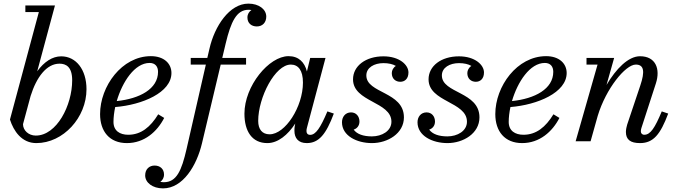

<svg xmlns="http://www.w3.org/2000/svg" viewBox="-20 -780 3746 1060"><path d="M194.5 -713.5 35 -120C55 -57 99.5 10 180.5 10C329.5 10 457.5 -131.5 457.5 -287.5C457.5 -395.5 400 -469 318 -469C269 -469 224 -439 185.5 -386.5L283.5 -750H120V-713.5ZM107 -94.5 149 -250C181.5 -354 237 -428.5 308.5 -428.5C344.5 -428.5 378.5 -411 378.5 -337C378.5 -198 293 -31.5 177.5 -31.5C137.5 -31.5 107 -60.5 107 -94.5Z M606.5 -107C606.5 -132 610 -160.5 616 -189C765.5 -201 926.5 -269 926.5 -377C926.5 -429.5 885 -470 813 -470C652.5 -470 532.5 -303.5 532.5 -150C532.5 -55 584.5 10 680.5 10C777 10 847.5 -53 886.5 -129L853.5 -149C810.5 -78.5 758.5 -36 688 -36C641.5 -36 606.5 -58 606.5 -107ZM806 -432.5C837 -432.5 852.5 -412.5 852.5 -383.5C852.5 -289 751 -235 624.5 -222C655.5 -328 723.5 -432.5 806 -432.5Z M1033 -460V-423.5H1116.5L1010 42.5C982.5 162 955 226 884.5 226C877.5 226 871 225 865 224C876.5 215.5 885.5 202.5 885.5 183.5C885.5 152.5 863.5 134 833.5 134C805.5 134 781.5 152.5 781.5 188.5C781.5 228 822 260 880 260C990 260 1066 134 1095 11.5L1198.5 -423.5H1338.5V-460H1207L1226 -540C1254.5 -659.5 1286 -726 1351.5 -726C1357.5 -726 1363 -725.5 1368 -724.5C1355.5 -716 1346 -702 1346 -683.5C1346 -652 1368 -634 1398 -634C1428.5 -634 1450 -655 1450 -688.5C1450 -728 1410 -760 1351.5 -760C1246.5 -760 1164.5 -635 1136.5 -511.5L1124.5 -460Z M1823 -153 1787.5 -165C1749 -74 1723 -35.5 1692.5 -35.5C1677.5 -35.5 1672 -45 1672 -56.5C1672 -61 1672.5 -67 1674 -72.5L1777 -460H1692.5L1674.5 -385.5C1661.5 -436.5 1629 -470 1573 -470C1465 -470 1329.5 -305.5 1329.5 -152.5C1329.5 -55 1371.5 10 1456 10C1514.5 10 1569 -35 1610 -98L1607.5 -85C1606 -78 1605.5 -69 1605.5 -58C1605.5 -18 1626.5 10 1673.5 10C1740 10 1780 -38 1823 -153ZM1652.5 -324C1652.5 -190 1554.5 -38.5 1468.5 -38.5C1427.5 -38.5 1405.5 -66 1405.5 -112.5C1405.5 -242.5 1499 -423.5 1585.5 -423.5C1626.5 -423.5 1652.5 -392 1652.5 -324Z M2210 -132C2210 -275 2002.5 -263.5 2002.5 -363.5C2002.5 -407 2046 -431.5 2097 -431.5C2125 -431.5 2149 -426 2165.5 -416C2151.5 -407.5 2143 -391.5 2143 -376.5C2143 -344 2165.5 -328.5 2190 -328.5C2213.5 -328.5 2235 -344 2235 -380C2235 -422 2185 -469 2097 -469C1999 -469 1929 -416 1929 -342C1929 -216 2141 -219.5 2141 -108C2141 -57 2088.5 -27 2033 -27C1985 -27 1950 -40 1932.5 -64.5C1950.5 -70 1964.5 -85.5 1964.5 -109C1964.5 -138.5 1945.5 -159.5 1918 -159.5C1886.5 -159.5 1868 -134.5 1868 -105C1868 -30.5 1949.5 10 2033.5 10C2120 10 2210 -43 2210 -132Z M2627 -132C2627 -275 2419.5 -263.5 2419.5 -363.5C2419.5 -407 2463 -431.5 2514 -431.5C2542 -431.5 2566 -426 2582.5 -416C2568.5 -407.5 2560 -391.5 2560 -376.5C2560 -344 2582.5 -328.5 2607 -328.5C2630.5 -328.5 2652 -344 2652 -380C2652 -422 2602 -469 2514 -469C2416 -469 2346 -416 2346 -342C2346 -216 2558 -219.5 2558 -108C2558 -57 2505.5 -27 2450 -27C2402 -27 2367 -40 2349.5 -64.5C2367.5 -70 2381.5 -85.5 2381.5 -109C2381.5 -138.5 2362.5 -159.5 2335 -159.5C2303.5 -159.5 2285 -134.5 2285 -105C2285 -30.5 2366.5 10 2450.5 10C2537 10 2627 -43 2627 -132Z M2788.5 -107C2788.5 -132 2792 -160.5 2798 -189C2947.5 -201 3108.5 -269 3108.5 -377C3108.5 -429.5 3067 -470 2995 -470C2834.5 -470 2714.5 -303.5 2714.5 -150C2714.5 -55 2766.5 10 2862.5 10C2959 10 3029.5 -53 3068.5 -129L3035.5 -149C2992.5 -78.5 2940.5 -36 2870 -36C2823.5 -36 2788.5 -58 2788.5 -107ZM2988 -432.5C3019 -432.5 3034.5 -412.5 3034.5 -383.5C3034.5 -289 2933 -235 2806.5 -222C2837.5 -328 2905.5 -432.5 2988 -432.5Z M3279 -423.5 3158 0H3240.5L3280 -140.5C3325.5 -291 3433 -423.5 3490 -423.5C3536 -423.5 3541 -385 3515 -308L3442.5 -92C3439.5 -83 3435.5 -64 3435.5 -51.5C3435.5 -8.5 3461.5 10 3513.5 10C3587 10 3626 -38 3669 -153L3633.5 -165C3595.5 -74 3571 -36 3537 -36C3524.5 -36 3518 -44.5 3518 -55C3518 -60 3519 -67 3521 -73L3601 -319.5C3627 -399.5 3600 -469.5 3513.5 -469.5C3448.5 -469.5 3381 -400 3328.5 -311L3370.5 -460H3218V-423.5Z"/></svg>

Font: Bodoni* 06pt
Style: Italic
Weight: 400
Italic angle: -13°
Version: Version 2.3